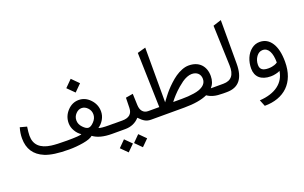

<svg xmlns="http://www.w3.org/2000/svg" viewBox="-101 -1145 2953 1864"><g transform="rotate(-20 1375.0 -213.0)"><path d="M618.7 -568.8 689.9 -498 760.7 -568.8 689.9 -640.1ZM779.3 -241.2C779.3 -214.4 769 -189.9 748 -168C727.1 -145.5 708.5 -134.3 691.4 -134.3C674.3 -134.3 655.8 -145.5 634.8 -168C613.8 -189.9 603.5 -214.4 603.5 -241.2C603.5 -266.6 612.3 -289.1 630.4 -308.1C648.4 -327.1 668.5 -336.9 690.9 -336.9C713.9 -336.9 734.4 -327.1 752.4 -308.1C770.5 -289.1 779.3 -266.6 779.3 -241.2ZM442.9 0C492.2 0 541.5 -4.4 589.8 -12.7C638.2 -21 671.9 -33.2 691.4 -50.3C735.8 -16.6 800.3 0 884.8 0H932.1C938 0 940.9 -12.2 940.9 -36.1V-52.7C940.9 -76.7 938 -88.4 932.1 -88.4H882.8C827.6 -88.4 793.5 -92.3 779.3 -99.6C802.7 -114.7 821.8 -135.3 836.9 -161.1C851.6 -187 858.9 -213.9 858.9 -242.2C858.9 -289.6 842.3 -331.1 809.1 -366.7C775.9 -402.3 736.8 -420.4 691.4 -420.4C646 -420.4 606.9 -402.3 573.7 -366.7C540.5 -331.1 523.9 -289.6 523.9 -242.2C523.9 -213.9 531.2 -187 546.4 -161.1C561 -135.3 580.1 -114.7 603.5 -99.6C593.3 -92.3 542 -88.4 449.7 -88.4C378.4 -88.4 325.2 -90.8 290.5 -95.7C180.2 -110.8 125 -164.6 125 -256.3C125 -277.8 127.9 -308.6 133.8 -348.6L64.5 -367.2C53.2 -329.1 47.9 -292.5 47.9 -257.3C47.9 -149.4 96.7 -75.2 194.8 -34.7C250 -11.7 332.5 0 442.9 0Z M1054.7 156.7 1122.1 224.1 1189.9 156.7 1122.1 88.9ZM907.7 156.7 975.1 224.1 1043 156.7 975.1 88.9ZM1304.7 0C1310.5 0 1313.5 -12.2 1313.5 -36.1V-52.7C1313.5 -76.2 1310.5 -87.9 1304.7 -87.9H1290C1243.2 -87.9 1212.9 -120.1 1210.9 -179.2L1206.5 -296.9L1131.3 -284.2L1128.9 -179.2C1127.4 -118.2 1091.8 -87.9 1022.9 -87.9H925.8C911.6 -87.9 908.2 -78.1 908.2 -52.7V-36.1C908.2 -10.7 912.1 0 925.8 0H1021C1081.1 0 1130.4 -21 1168.5 -63.5C1189.5 -41 1208.5 -24.9 1226.1 -15.1C1243.7 -4.9 1264.6 0 1288.6 0Z M1808.6 -282.2C1860.8 -282.2 1896 -251.5 1896 -200.7C1896 -153.8 1863.8 -126.5 1816.9 -109.4C1801.3 -104 1783.2 -99.6 1763.2 -96.7C1722.7 -90.3 1684.6 -87.9 1637.7 -87.9H1548.3L1556.6 -98.6C1572.8 -119.6 1611.3 -165 1659.2 -205.6C1675.3 -219.2 1691.4 -231.9 1707.5 -243.7C1740.2 -266.6 1777.8 -282.2 1808.6 -282.2ZM1631.3 0C1732.4 0 1812 -13.2 1870.6 -40C1890.6 -25.9 1913.1 -16.1 1937 -9.8C1960.9 -3.4 1993.2 0 2033.2 0H2050.8C2057.1 0 2060.1 -11.7 2060.1 -35.6V-52.2C2060.1 -76.2 2057.1 -87.9 2051.3 -87.9H1937C1963.9 -117.7 1977.5 -155.3 1977.5 -200.7C1977.5 -252.9 1962.4 -293.9 1932.6 -324.7C1902.3 -355 1860.8 -370.1 1808.6 -370.1C1786.1 -370.1 1762.7 -365.2 1738.3 -355.5C1689 -335.9 1649.9 -307.6 1607.4 -268.1C1564.5 -228.5 1538.6 -198.2 1511.2 -162.6C1497.1 -144.5 1488.3 -132.8 1483.9 -126.5C1479.5 -120.1 1476.1 -115.2 1473.6 -111.8V-677.2L1388.2 -653.3L1404.3 -87.9H1299.8C1284.7 -87.9 1281.2 -78.1 1281.2 -52.7V-36.1C1281.2 -10.3 1284.7 0 1299.8 0Z M2045.9 -87.9C2030.3 -87.9 2022.5 -76.2 2022.5 -52.7V-36.1C2022.5 -12.2 2030.3 0 2045.9 0H2070.8C2193.4 0 2254.4 -75.7 2254.4 -227.5V-677.2L2169.4 -649.9L2184.1 -234.4C2187.5 -136.7 2148.4 -87.9 2066.4 -87.9Z M2535.2 -265.1C2595.2 -265.1 2624.5 -203.1 2624.5 -105L2622.6 -103.5C2616.7 -97.7 2584 -78.6 2529.8 -78.6C2470.7 -78.6 2444.3 -99.6 2444.3 -144.5C2444.3 -176.3 2453.1 -204.6 2470.7 -229C2488.3 -252.9 2509.8 -265.1 2535.2 -265.1ZM2534.7 -349.1C2503.4 -349.1 2475.1 -339.4 2449.7 -319.3C2398.9 -279.8 2370.1 -210 2370.1 -133.3C2370.1 -47.9 2425.8 2.4 2524.9 2.4C2543.5 2.4 2561 0.5 2577.6 -3.9C2594.2 -7.8 2605 -11.2 2609.9 -13.7C2614.7 -16.1 2618.7 -18.1 2621.1 -19.5C2604 99.1 2507.8 174.8 2344.2 184.6L2371.1 251C2570.8 251 2702.6 133.8 2702.6 -84C2702.6 -168.9 2687.5 -234.4 2657.7 -280.3C2627.9 -326.2 2586.9 -349.1 2534.7 -349.1Z"/></g></svg>

Font: Samim
Style: Regular
Weight: 400
Foundry: DejaVu fonts team - Redesigned by Saber Rastikerdar
Version: Version 4.0.5